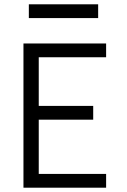

<svg xmlns="http://www.w3.org/2000/svg" viewBox="-20 -872 590 892"><path d="M89 0V-670H473V-606H160V-380H413V-316H160V-64H473V0ZM114 -788V-852H436V-788Z"/></svg>

Font: Lode Term
Style: Regular
Weight: 400
Monospace: yes
Designer: Belleve Invis
Foundry: Belleve Invis
Version: Version 29.2.0